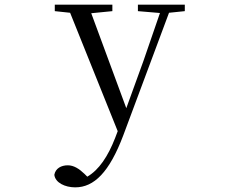

<svg xmlns="http://www.w3.org/2000/svg" viewBox="-20 -536 1040 827"><path d="M574 -488 669 -480 598 -274 524 -70 373 -479 464 -488V-516H216V-488L282 -481L487 29L476 58C445 138 406 196 356 225L344 213C321 191 298 176 272 176C244 176 219 189 214 217C218 251 260 271 304 271C385 271 451 206 511 47L708 -481L776 -488V-516H574Z"/></svg>

Font: Harano Aji Mincho TW
Style: Regular
Weight: 400
Foundry: Masamichi Hosoda
Version: HaranoAjiMinchoTW-Regular version 20230610;ttx 4.39.4